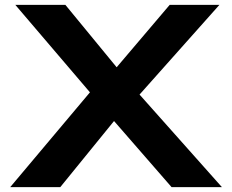

<svg xmlns="http://www.w3.org/2000/svg" viewBox="-20 -770 956 790"><path d="M686 0 449.2 -272 228 0H22L350.1 -390.1L43 -750H249L460 -493.2L678.2 -750H882.8L554.2 -380.9L893.1 0Z"/></svg>

Font: Mattone
Style: Regular
Weight: 400
Width: 6
Designer: Nunzio Mazzaferro
Foundry: Collletttivo
Version: Version 2.000;Glyphs 3.2 (3217)